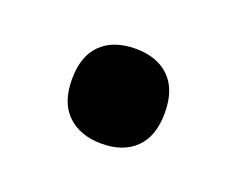

<svg xmlns="http://www.w3.org/2000/svg" viewBox="-42 -196 333 270"><g transform="rotate(20 124.0 -61.0)"><path d="M55 -61Q55 -96 73.5 -114Q92 -132 125 -132Q157 -132 175.5 -114Q194 -96 194 -61Q194 -26 175.5 -8Q157 10 125 10Q93 10 74 -8Q55 -26 55 -61Z"/></g></svg>

Font: Noto Sans Hebrew Condensed SemiBold
Style: Regular
Weight: 600
Width: 3
Designer: Ben Nathan
Foundry: Google LLC
Version: Version 3.001; ttfautohint (v1.8.4.7-5d5b)